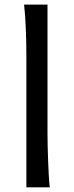

<svg xmlns="http://www.w3.org/2000/svg" viewBox="-20 -801 316 821"><path d="M183.1 -231.9Q183.1 -208.5 183.8 -176.8Q184.6 -145 185.8 -112.3Q187 -79.6 188.7 -49.8Q190.4 -20 192.9 0H92.8V-551.8Q92.8 -623 90.3 -680.9Q87.9 -738.8 83 -781.2H183.1Z"/></svg>

Font: Andika APac
Style: Regular
Weight: 400
Designer: Victor Gaultney, Annie Olsen, Julie Remington, Don Collingsworth, Eric Hays, Becca Hirsbrunner
Foundry: SIL International
Version: Version 5.000